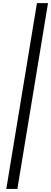

<svg xmlns="http://www.w3.org/2000/svg" viewBox="-20 -982 329 1236"><path d="M289.1 -961.9 91.8 234.4H20.5L217.8 -961.9Z"/></svg>

Font: Inter Tight
Style: Italic
Weight: 400
Italic angle: -9.39999°
Designer: Rasmus Andersson
Foundry: rsms
Version: Version 3.002